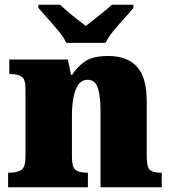

<svg xmlns="http://www.w3.org/2000/svg" viewBox="-20 -786 723 806"><path d="M14 0V-61H18Q52 -61 69.5 -73Q87 -85 87 -128V-412Q87 -453 71.5 -464Q56 -475 23 -475H19V-536H265L278 -472H283Q302 -503 335 -527Q368 -551 434 -551Q514 -551 555 -506Q596 -461 596 -360V-131Q596 -85 608.5 -73Q621 -61 655 -61H659V0H402V-317Q402 -381 391 -416Q380 -451 348 -451Q323 -451 308.5 -430Q294 -409 288 -375Q282 -341 282 -301V-125Q282 -85 297 -73Q312 -61 345 -61H349V0ZM258 -606Q248 -629 226 -655.5Q204 -682 180.5 -708Q157 -734 141 -753V-766H232Q243 -756 262.5 -739Q282 -722 303.5 -705.5Q325 -689 340 -677Q355 -689 376.5 -705.5Q398 -722 418.5 -739Q439 -756 449 -766H540V-753Q525 -734 501 -708Q477 -682 455.5 -655.5Q434 -629 423 -606Z"/></svg>

Font: Noto Serif Sinhala Black
Style: Regular
Weight: 900
Designer: Jelle Bosma - Monotype Design Team
Foundry: Monotype Imaging Inc.
Version: Version 2.007; ttfautohint (v1.8.4.7-5d5b)